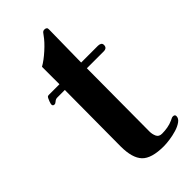

<svg xmlns="http://www.w3.org/2000/svg" viewBox="-230 -772 832 832"><g transform="rotate(-45 186.0 -356.0)"><path d="M371 -48Q371 -34 356.5 -23.5Q342 -13 320.5 -6.5Q299 0 277 3Q255 6 240 6Q165 6 136 -24.5Q107 -55 107 -126Q107 -212 108 -298Q109 -384 109 -470H63Q53 -470 46 -463.5Q39 -457 33 -457Q23 -457 23 -467Q23 -471 27 -482Q31 -493 33 -496Q36 -502 39 -503Q42 -504 48 -504H110V-611Q135 -625 165 -652Q195 -679 211 -702Q214 -707 219 -712.5Q224 -718 231 -718Q247 -718 246 -704L243 -504H346Q354 -504 360.5 -500.5Q367 -497 367 -488Q367 -469 346 -469H243L241 -83Q241 -67 247.5 -52.5Q254 -38 273 -38Q290 -38 307.5 -41Q325 -44 340 -51Q345 -53 349.5 -55.5Q354 -58 359 -58Q371 -58 371 -48Z"/></g></svg>

Font: Kaisei Tokumin
Style: Bold
Weight: 700
Designer: Font-Kai, 金井和夫
Foundry: KAZUO KANAI
Version: Version 5.003